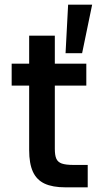

<svg xmlns="http://www.w3.org/2000/svg" viewBox="-20 -803 440 823"><path d="M105 -160V-436H30V-530H105V-650H215V-530H350V-436H215V-165Q215 -137 221.5 -122.5Q228 -108 245 -102Q262 -96 296 -96H356V0H261Q205 0 171 -16Q137 -32 121 -67Q105 -102 105 -160ZM272 -783H375L332 -575H261Z"/></svg>

Font: .
Style: 
Weight: 500
Designer: A.Korolkova, Vitaly Kuzmin
Foundry: ParaType Ltd
Version: Version 1.000; Glyphs 3.2, build 3192.0